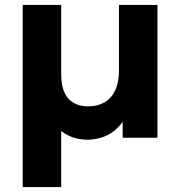

<svg xmlns="http://www.w3.org/2000/svg" viewBox="-20 -558 727 778"><path d="M72 200V-538H228V-258Q228 -190 257 -158.5Q286 -127 337 -127Q374 -127 402 -142.5Q430 -158 446 -190.5Q462 -223 462 -272V-538H618V0H477V-65Q470 -54 461 -45Q435 -17 402 -4.5Q369 8 336 8Q289 8 253 -11Q240 -18 228 -27V200Z"/></svg>

Font: Montserrat Z
Style: Bold
Weight: 700
Designer: Julieta Ulanovsky
Foundry: Julieta Ulanovsky
Version: Version 8.000